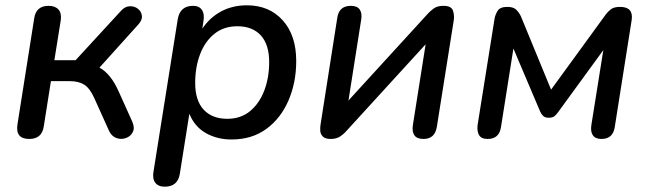

<svg xmlns="http://www.w3.org/2000/svg" viewBox="-20 -517 2447 724"><path d="M90 7Q37 7 46 -49L109 -448Q116 -495 163 -495Q188 -495 200.5 -481Q213 -467 209 -440L185 -290H265L437 -477Q452 -493 469.5 -493.5Q487 -494 500 -484Q513 -474 515 -457.5Q517 -441 501 -424L355 -262Q398 -239 428 -171L478 -60Q489 -36 481 -19.5Q473 -3 455 3.5Q437 10 419 3.5Q401 -3 391 -24L336 -146Q319 -184 298 -197.5Q277 -211 243 -211H172L145 -40Q138 7 90 7Z M601 187Q577 187 565.5 172Q554 157 559 129L650 -443Q658 -495 708 -495Q731 -495 741.5 -479.5Q752 -464 747 -436L743 -409Q771 -451 814 -474Q857 -497 911 -497Q995 -497 1046 -440.5Q1097 -384 1097 -287Q1097 -206 1068 -138.5Q1039 -71 984.5 -31Q930 9 853 9Q799 9 756.5 -15Q714 -39 694 -88L658 139Q650 187 601 187ZM837 -69Q888 -69 923 -98Q958 -127 976.5 -175.5Q995 -224 995 -283Q995 -349 963.5 -383.5Q932 -418 875 -418Q824 -418 788.5 -389.5Q753 -361 734.5 -312.5Q716 -264 716 -204Q716 -138 748 -103.5Q780 -69 837 -69Z M1227 7Q1206 7 1197 -2.5Q1188 -12 1187.5 -25Q1187 -38 1189 -49L1252 -451Q1259 -495 1303 -495Q1327 -495 1336.5 -481Q1346 -467 1342 -443L1294 -138L1593 -465Q1602 -475 1615.5 -485Q1629 -495 1652 -495Q1682 -495 1688 -477Q1694 -459 1691 -440L1627 -37Q1619 7 1577 7Q1552 7 1542.5 -7Q1533 -21 1537 -46L1585 -350L1287 -24Q1278 -13 1263.5 -3Q1249 7 1227 7Z M1819 7Q1795 7 1786.5 -7.5Q1778 -22 1781 -46L1845 -447Q1847 -460 1856 -475.5Q1865 -491 1893 -491Q1916 -491 1926.5 -480.5Q1937 -470 1944 -456L2058 -179L2264 -462Q2272 -473 2283.5 -482Q2295 -491 2318 -491Q2369 -491 2362 -442L2298 -37Q2291 7 2248 7Q2225 7 2215.5 -7Q2206 -21 2210 -46L2255 -328L2083 -92Q2079 -86 2071.5 -79.5Q2064 -73 2049 -73Q2035 -73 2028 -80Q2021 -87 2017 -96L1916 -334L1869 -37Q1862 7 1819 7Z"/></svg>

Font: Nunito SemiBold
Style: Italic
Weight: 600
Italic angle: -9°
Designer: Vernon Adams
Foundry: Vernon Adams
Version: Version 3.601; ttfautohint (v1.8.2.53-6de2)